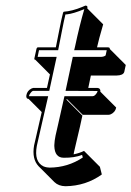

<svg xmlns="http://www.w3.org/2000/svg" viewBox="-20 -598 469 685"><path d="M179.2 -429.2Q184.1 -453.1 190.9 -487.8Q199.2 -530.8 205.1 -553.2L207.5 -556.2Q236.8 -558.1 273.4 -573.2Q280.3 -576.2 284.7 -578.1Q289.1 -577.6 291 -576.2Q292.5 -572.8 291.5 -567.9L348.1 -511.2Q332 -456.1 326.2 -429.2H365.2Q369.1 -428.7 371.1 -427.2Q372.1 -424.8 372.1 -422.9L428.7 -366.2L423.3 -341.3Q419.4 -329.1 396.5 -328.6H304.2L294.9 -284.2H328.1Q333 -283.7 335.4 -281.2Q338.9 -276.9 337.9 -271L394.5 -214.4Q391.6 -198.2 375.5 -190.4Q371.1 -188.5 367.7 -188.5H274.9L218.3 -245.1L217.3 -242.2L273.9 -185.5Q266.6 -149.9 253.9 -97.7Q246.6 -67.4 244.1 -55.7Q243.2 -50.8 242.7 -47.4Q262.7 -51.3 279.8 -59.6L336.4 -2.9L343.3 24.4Q286.6 65.4 213.4 66.4Q189 65.9 174.3 51.8L117.7 -4.9Q93.3 -30.8 101.6 -79.1Q103 -86.9 128.9 -198.2L82 -245.1Q78.1 -245.6 76.2 -247.1Q72.8 -251.5 74.2 -258.8Q77.1 -274.4 92.3 -282.2Q95.7 -283.7 98.1 -284.2H147.5L158.2 -332.5L106 -384.8Q104 -385.3 103 -385.7Q102.5 -387.7 102.5 -389.2L110.4 -424.8Q112.3 -428.2 114.3 -429.2ZM189 -426.8 187.5 -418.9H119.1L114.3 -395H182.1L155.8 -273.9H98.1Q92.3 -272.5 85.4 -260.7Q84.5 -258.3 84 -257.3L83.5 -254.9H151.9L146 -229Q140.1 -202.1 127.9 -150.4Q114.7 -93.8 111.3 -77.1Q101.1 -21 135.3 -4.4Q141.1 -2 147 -1Q152.3 0 156.7 0Q222.2 -0.5 275.4 -36.1L272.9 -45.4Q245.6 -34.7 207.5 -35.2Q175.3 -35.2 173.8 -76.7Q173.8 -78.6 173.8 -80.1Q174.3 -95.7 178.2 -114.3Q180.7 -127 188 -157.2Q200.2 -209.5 207.5 -244.1L210 -254.9H311Q318.4 -254.9 326.2 -267.6Q327.6 -271 328.1 -272.9Q328.1 -272.9 328.1 -273.4L213.9 -273.9L239.7 -395H339.8Q351.6 -395.5 356.9 -400.4L360.8 -418.9H244.6L247.6 -431.2Q263.7 -507.3 280.8 -565.4Q241.7 -549.3 219.7 -546.9Q216.3 -546.4 213.4 -546.4Q208.5 -526.4 200.7 -486.3Q193.8 -450.2 189 -426.8Z"/></svg>

Font: Linux Biolinum Shadow O
Style: Italic
Weight: 400
Italic angle: -12°
Designer: Philipp H. Poll
Foundry: Philipp H. Poll
Version: Version 0.6.2